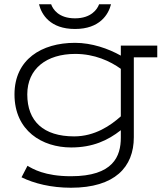

<svg xmlns="http://www.w3.org/2000/svg" viewBox="-20 -679 771 901"><path d="M313 202C519 202 608 105 608 -35V-410H718V-465H547V-418C488 -451 411 -478 332 -478C175 -478 48 -400 48 -236C48 -65 178 13 314 13C415 13 486 -20 547 -68V-33C547 54 512 148 313 148C189 148 133 113 109 99L81 153C140 182 220 202 313 202ZM328 -39C184 -39 108 -110 108 -236C108 -357 199 -426 333 -426C424 -426 497 -392 547 -356V-133C499 -90 425 -39 328 -39ZM445 -659C437 -636 408 -593 332 -593C255 -593 228 -636 220 -659H163C175 -611 215 -543 332 -543C448 -543 489 -611 501 -659Z"/></svg>

Font: Stint Ultra Expanded
Style: Regular
Weight: 400
Width: 7
Designer: Astigmatic (AOETI)
Foundry: Astigmatic (AOETI)
Version: Version 1.000